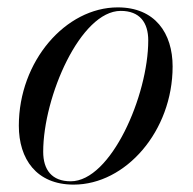

<svg xmlns="http://www.w3.org/2000/svg" viewBox="-20 -490 524 520"><path d="M179.5 10C320.5 10 447.5 -135 447.5 -310C447.5 -400 400 -470 299 -470C158 -470 31 -324.5 31 -149.5C31 -59.5 78.5 10 179.5 10ZM171.5 1C120.5 1 97 -30 97 -79C97 -228 198 -460.5 307 -460.5C358 -460.5 381.5 -429.5 381.5 -380.5C381.5 -231.5 280.5 1 171.5 1Z"/></svg>

Font: Bodoni* 24pt
Style: Italic
Weight: 400
Italic angle: -13°
Version: Version 2.3